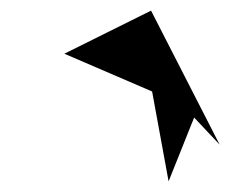

<svg xmlns="http://www.w3.org/2000/svg" viewBox="-20 -867 433 361"><path d="M393 -595 264 -847 101 -766 266 -695 297 -526 345 -646Z"/></svg>

Font: Asimov Silicon
Style: Regular
Weight: 400
Designer: Google
Version: Version 2.000980; 2014